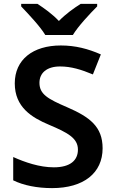

<svg xmlns="http://www.w3.org/2000/svg" viewBox="-20 -958 590 988"><path d="M213 -778H355C382 -823 443 -888 480 -925V-938H395C360 -916 318 -886 283 -850C249 -886 208 -915 173 -938H89V-925C125 -887 186 -823 213 -778ZM508 -195C508 -307 441 -356 326 -406C226 -449 183 -473 183 -532C183 -582 220 -616 289 -616C346 -616 398 -600 458 -575L499 -678C433 -707 368 -724 293 -724C149 -724 56 -651 56 -529C56 -406 144 -353 232 -316C329 -275 381 -247 381 -188C381 -134 343 -97 257 -97C183 -97 108 -123 48 -150V-30C101 -4 171 10 248 10C411 10 508 -68 508 -195Z"/></svg>

Font: Noto Sans Bamum SemiBold
Style: Regular
Weight: 600
Designer: Monotype Design Team
Foundry: Monotype Imaging Inc.
Version: Version 2.002